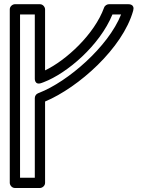

<svg xmlns="http://www.w3.org/2000/svg" viewBox="-20 -898 697 935"><path d="M183.4 -494.3 193 -497.9C307 -541.4 465.3 -676.4 527.5 -827.5H569.6C507.7 -671.2 311.2 -500.5 170.1 -445.7L165.5 -443.9C155.8 -440.1 149.5 -430.4 149.5 -420.6V-32.5H77.6V-827.5H149.5V-517.7C149.5 -517.7 146.2 -480.1 183.4 -494.3ZM199.5 -555.2V-852.5C199.5 -863.2 189.6 -877.5 174.5 -877.5H52.6C41.9 -877.5 27.6 -867.6 27.6 -852.5V-7.5C27.6 3.2 37.5 17.5 52.6 17.5H174.5C185.2 17.5 199.5 7.6 199.5 -7.5V-403.6C362.2 -471.9 577.5 -663.1 628.5 -845.8C637.6 -878.5 607.2 -877.5 604.4 -877.5H510.4C501.6 -877.5 490.6 -871.4 486.9 -861C439.9 -730.9 302.4 -604.7 199.5 -555.2Z"/></svg>

Font: Stormning Aesir
Style: Light
Weight: 400
Designer: Robert Jablonski, Mew Too
Foundry: Cannot Into Space Fonts
Version: Version 0.90